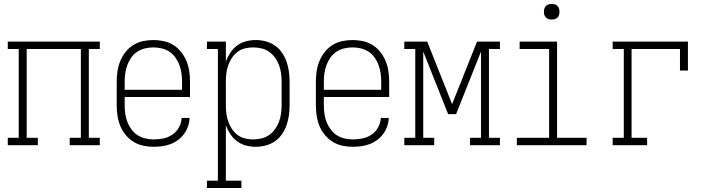

<svg xmlns="http://www.w3.org/2000/svg" viewBox="-20 -729 3540 964"><path d="M19 0V-37H74V-483H19V-520H481V-483H426V-37H481V0H330V-37H386V-483H114V-37H170V0Z M751 8Q725 8 699 2.5Q673 -3 650.5 -17Q628 -31 611 -51.5Q594 -72 584 -96.5Q574 -121 570 -147.5Q566 -174 566 -200V-320Q566 -346 570 -372.5Q574 -399 584 -423Q594 -447 610.5 -468Q627 -489 649.5 -503Q672 -517 698 -522.5Q724 -528 750 -528Q776 -528 802 -522.5Q828 -517 850.5 -503Q873 -489 889.5 -468Q906 -447 916 -423Q926 -399 930 -372.5Q934 -346 934 -320V-242H606V-200Q606 -179 609 -157.5Q612 -136 619.5 -116.5Q627 -97 640 -79.5Q653 -62 670.5 -50.5Q688 -39 709 -34Q730 -29 751 -29Q776 -29 800.5 -34Q825 -39 845.5 -53Q866 -67 878.5 -89.5Q891 -112 892 -137H932Q931 -115 924 -94.5Q917 -74 904 -56.5Q891 -39 873.5 -26Q856 -13 836 -5.5Q816 2 794.5 5Q773 8 751 8ZM606 -278H894V-320Q894 -341 891 -362Q888 -383 880.5 -403Q873 -423 860.5 -440.5Q848 -458 830.5 -469.5Q813 -481 792 -486Q771 -491 750 -491Q729 -491 708 -486Q687 -481 669.5 -469.5Q652 -458 639.5 -440.5Q627 -423 619.5 -403Q612 -383 609 -362Q606 -341 606 -320Z M1019 215V178H1074V-483H1019V-520H1114V-419Q1122 -442 1136 -463.5Q1150 -485 1170 -500Q1190 -515 1214.5 -521.5Q1239 -528 1264 -528Q1289 -528 1314 -521.5Q1339 -515 1360 -500.5Q1381 -486 1395.5 -465Q1410 -444 1418.5 -420Q1427 -396 1430.5 -370.5Q1434 -345 1434 -320V-200Q1434 -175 1430.5 -149.5Q1427 -124 1418.5 -100Q1410 -76 1395.5 -55Q1381 -34 1360 -19.5Q1339 -5 1314 1.5Q1289 8 1264 8Q1239 8 1214.5 1.5Q1190 -5 1170 -20Q1150 -35 1136 -56.5Q1122 -78 1114 -101V178H1192V215ZM1251 -29Q1272 -29 1293 -34Q1314 -39 1331 -51Q1348 -63 1360.5 -80Q1373 -97 1380.5 -117Q1388 -137 1391 -158Q1394 -179 1394 -200V-320Q1394 -341 1391 -362Q1388 -383 1380.5 -403Q1373 -423 1360.5 -440Q1348 -457 1331 -469Q1314 -481 1293 -486Q1272 -491 1251 -491Q1230 -491 1209.5 -486Q1189 -481 1172.5 -468.5Q1156 -456 1144.5 -438.5Q1133 -421 1126 -401.5Q1119 -382 1116.5 -361.5Q1114 -341 1114 -320V-200Q1114 -179 1116.5 -158.5Q1119 -138 1126 -118.5Q1133 -99 1144.5 -81.5Q1156 -64 1172.5 -51.5Q1189 -39 1209.5 -34Q1230 -29 1251 -29Z M1751 8Q1725 8 1699 2.5Q1673 -3 1650.5 -17Q1628 -31 1611 -51.5Q1594 -72 1584 -96.5Q1574 -121 1570 -147.5Q1566 -174 1566 -200V-320Q1566 -346 1570 -372.5Q1574 -399 1584 -423Q1594 -447 1610.5 -468Q1627 -489 1649.5 -503Q1672 -517 1698 -522.5Q1724 -528 1750 -528Q1776 -528 1802 -522.5Q1828 -517 1850.5 -503Q1873 -489 1889.5 -468Q1906 -447 1916 -423Q1926 -399 1930 -372.5Q1934 -346 1934 -320V-242H1606V-200Q1606 -179 1609 -157.5Q1612 -136 1619.5 -116.5Q1627 -97 1640 -79.5Q1653 -62 1670.5 -50.5Q1688 -39 1709 -34Q1730 -29 1751 -29Q1776 -29 1800.5 -34Q1825 -39 1845.5 -53Q1866 -67 1878.5 -89.5Q1891 -112 1892 -137H1932Q1931 -115 1924 -94.5Q1917 -74 1904 -56.5Q1891 -39 1873.5 -26Q1856 -13 1836 -5.5Q1816 2 1794.5 5Q1773 8 1751 8ZM1606 -278H1894V-320Q1894 -341 1891 -362Q1888 -383 1880.5 -403Q1873 -423 1860.5 -440.5Q1848 -458 1830.5 -469.5Q1813 -481 1792 -486Q1771 -491 1750 -491Q1729 -491 1708 -486Q1687 -481 1669.5 -469.5Q1652 -458 1639.5 -440.5Q1627 -423 1619.5 -403Q1612 -383 1609 -362Q1606 -341 1606 -320Z M2010 0V-37H2065V-483H2010V-520H2125L2250 -206L2375 -520H2490V-483H2435V-37H2490V0H2340V-37H2395V-470L2270 -156H2230L2105 -470V-37H2160V0Z M2575 0V-37H2737V-483H2589V-520H2777V-37H2925V0ZM2750 -631Q2742 -631 2734.5 -633Q2727 -635 2721 -641Q2715 -647 2713 -654.5Q2711 -662 2711 -670Q2711 -678 2713 -685.5Q2715 -693 2721 -699Q2727 -705 2734.5 -707Q2742 -709 2750 -709Q2758 -709 2765.5 -707Q2773 -705 2779 -699Q2785 -693 2787 -685.5Q2789 -678 2789 -670Q2789 -662 2787 -654.5Q2785 -647 2779 -641Q2773 -635 2765.5 -633Q2758 -631 2750 -631Z M3056 0V-37H3112V-483H3056V-520H3434V-375H3394V-483H3151V-37H3229V0Z"/></svg>

Font: Iosevka Curly Slab Extralight
Style: Regular
Weight: 200
Monospace: yes
Designer: Belleve Invis
Foundry: Belleve Invis
Version: Version 22.1.2; ttfautohint (v1.8.4)